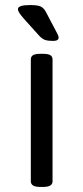

<svg xmlns="http://www.w3.org/2000/svg" viewBox="-20 -738 330 760"><path d="M141 2Q119 2 110.5 -4Q102 -10 102 -20V-503Q102 -514 110.5 -519.5Q119 -525 141 -525H149Q171 -525 179.5 -519.5Q188 -514 188 -503V-20Q188 -10 179.5 -4Q171 2 149 2ZM190 -576Q170 -576 158 -580Q146 -584 132 -600L78 -660Q63 -677 57 -686Q51 -695 51 -702Q51 -718 99 -718Q131 -718 142.5 -711.5Q154 -705 161 -692L201 -616Q206 -607 209 -600.5Q212 -594 212 -589Q212 -576 190 -576Z"/></svg>

Font: Asap Expanded
Style: Regular
Weight: 400
Width: 7
Designer: Pablo Cosgaya
Foundry: Omnibus-Type
Version: Version 3.001; ttfautohint (v1.8.4.7-5d5b)